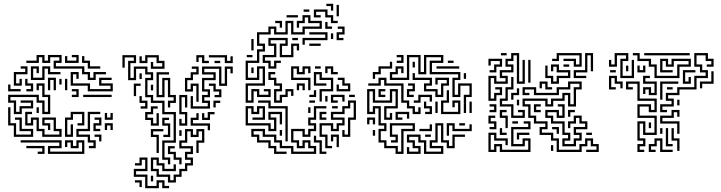

<svg xmlns="http://www.w3.org/2000/svg" viewBox="-20 -796 3803 1013"><path d="M443 -374V-404H413V-434H263V-476H293V-494H245V-464H203V-494H185V-464H119V-476H173V-506H215V-476H233V-506H305V-464H275V-446H425V-416H455V-386H473V-416H539V-404H485V-374ZM323 -464V-500H335V-476H383V-494H359V-506H395V-464ZM443 -434V-464H413V-500H425V-476H455V-446H509V-434ZM53 -344V-416H113V-434H89V-446H125V-404H65V-356H83V-380H95V-344ZM143 -374V-446H185V-410H173V-434H155V-386H203V-446H245V-416H299V-404H233V-434H215V-374ZM443 -314V-344H353V-416H395V-380H383V-404H365V-356H455V-326H563V-344H503V-386H569V-374H515V-356H575V-314ZM233 -320V-386H275V-320H263V-374H245V-320ZM119 -314V-326H143V-344H113V-380H125V-356H155V-314ZM293 -350V-380H305V-350ZM323 -320V-380H335V-320ZM53 -194V-254H23V-296H185V-266H215V-206H233V-284H203V-344H185V-320H173V-356H215V-296H245V-194H203V-254H173V-284H35V-266H65V-206H83V-236H143V-254H89V-266H155V-224H95V-194ZM23 -314V-350H35V-326H89V-314ZM359 -284V-296H383V-314H359V-326H395V-284ZM419 -284V-296H569V-284ZM53 -74V-134H23V-230H35V-146H65V-86H143V-104H83V-164H59V-176H95V-116H155V-74ZM173 -200V-230H185V-200ZM203 -74V-104H173V-164H155V-134H113V-206H149V-194H125V-146H143V-176H185V-116H215V-86H293V-104H263V-164H215V-146H245V-110H233V-134H203V-176H275V-116H305V-74ZM323 -74V-176H353V-206H425V-134H389V-146H413V-194H365V-164H335V-86H353V-140H365V-74ZM449 -14V-26H473V-44H443V-74H383V-116H443V-206H509V-194H455V-104H395V-86H455V-56H485V-14ZM533 -164V-200H545V-176H563V-200H575V-164ZM473 -104V-146H503V-164H479V-176H515V-134H485V-116H509V-104ZM533 -110V-146H575V-110H563V-134H545V-110ZM503 -50V-74H479V-86H515V-50ZM233 16V-26H293V-44H89V-56H305V-14H245V4H413V-44H395V-14H353V-44H335V-20H323V-56H365V-26H383V-56H425V16ZM179 16V4H203V-14H119V-26H215V16Z M866 71V47H836V-55H896V-193H836V-253H776V-283H746V-385H776V-403H746V-433H698V-373H656V-475H686V-493H638V-439H626V-505H698V-463H668V-385H686V-445H758V-415H788V-373H758V-295H788V-265H848V-205H908V-43H848V35H878V71ZM776 -433V-469H788V-445H836V-463H806V-493H758V-463H716V-499H728V-475H746V-505H818V-475H848V-433ZM1046 -463V-493H1028V-469H1016V-505H1058V-475H1082V-463ZM1166 -463V-493H1082V-505H1178V-475H1196V-499H1208V-463ZM1112 -463V-475H1142V-463ZM1016 -259V-343H998V-313H956V-385H986V-415H1016V-433H992V-445H1028V-403H998V-373H968V-325H986V-355H1028V-259ZM986 -223V-289H998V-235H1076V-253H1046V-295H1076V-313H1046V-385H1106V-403H1046V-445H1148V-355H1166V-445H1208V-409H1196V-433H1178V-343H1136V-433H1058V-415H1118V-373H1058V-325H1088V-283H1058V-265H1088V-223ZM866 -229V-265H896V-283H866V-373H848V-283H806V-415H872V-403H818V-295H836V-385H878V-295H908V-253H878V-229ZM716 -379V-409H728V-379ZM1112 -283V-295H1136V-313H1106V-343H1082V-355H1118V-325H1148V-283ZM686 -289V-355H722V-343H698V-289ZM776 -319V-349H788V-319ZM926 -133V-169H938V-145H956V-193H926V-295H968V-229H956V-283H938V-205H968V-133ZM722 -223V-235H746V-253H716V-289H728V-265H758V-223ZM1106 -229V-265H1142V-253H1118V-229ZM776 -133V-163H746V-205H776V-235H812V-223H788V-193H758V-175H788V-145H806V-199H818V-133ZM1046 -163V-199H1058V-175H1076V-205H1112V-193H1088V-163ZM1076 -109V-133H986V-175H1016V-199H1028V-163H998V-145H1088V-109ZM842 -73V-85H866V-133H836V-175H872V-163H848V-145H878V-73ZM806 11V-73H776V-115H842V-103H788V-85H818V11ZM866 167V137H806V107H776V35H818V65H848V95H896V71H908V107H836V77H806V47H788V95H818V125H878V155H896V125H926V95H956V65H986V47H956V5H986V-13H926V-55H956V-115H998V-85H1016V-115H1058V-43H1028V11H1016V-55H1046V-103H1028V-73H986V-103H968V-43H938V-25H998V17H968V35H998V77H968V107H938V137H908V167ZM926 -79V-109H938V-79ZM926 71V47H896V17H866V-25H902V-13H878V5H908V35H938V71ZM746 197V137H686V95H746V47H728V77H692V65H716V35H758V107H698V125H758V185H806V155H848V185H872V197H836V167H818V197ZM776 161V131H788V161ZM716 191V167H692V155H728V191Z M1726 -740V-764H1702V-776H1738V-740ZM1756 -710V-770H1768V-710ZM1582 -734V-746H1612V-734ZM1726 -674V-704H1696V-734H1648V-716H1672V-704H1636V-746H1708V-716H1738V-686H1762V-674ZM1276 -254V-356H1366V-434H1348V-374H1276V-476H1336V-536H1366V-554H1336V-626H1396V-656H1438V-626H1486V-686H1528V-626H1576V-656H1666V-674H1606V-704H1588V-674H1558V-650H1546V-686H1576V-716H1618V-686H1678V-644H1588V-614H1516V-674H1498V-614H1426V-644H1408V-614H1348V-566H1378V-524H1348V-464H1288V-386H1336V-446H1378V-344H1288V-266H1306V-326H1348V-296H1396V-314H1372V-326H1408V-284H1336V-314H1318V-254ZM1492 -704V-716H1552V-704ZM1456 -650V-674H1432V-686H1468V-650ZM1696 -644V-680H1708V-656H1732V-644ZM1756 -584V-626H1786V-644H1762V-656H1798V-614H1768V-596H1792V-584ZM1576 -560V-596H1696V-614H1612V-626H1708V-584H1588V-560ZM1726 -590V-620H1738V-590ZM1396 -434V-464H1366V-506H1426V-554H1396V-596H1498V-554H1468V-506H1516V-566H1558V-530H1546V-554H1528V-494H1456V-566H1486V-584H1408V-566H1438V-494H1378V-476H1408V-446H1426V-476H1462V-464H1438V-434ZM1522 -584V-596H1552V-584ZM1306 -530V-590H1318V-530ZM1612 -554V-566H1672V-554ZM1282 -494V-506H1312V-494ZM1606 -320V-374H1516V-446H1558V-416H1576V-446H1618V-410H1606V-434H1588V-404H1546V-434H1528V-386H1618V-320ZM1642 -434V-446H1672V-434ZM1726 -404V-434H1708V-410H1696V-446H1738V-416H1762V-404ZM1306 -410V-440H1318V-410ZM1426 -254V-326H1456V-344H1426V-374H1396V-416H1432V-404H1408V-386H1438V-356H1468V-314H1438V-266H1456V-296H1486V-326H1528V-290H1516V-314H1498V-284H1468V-254ZM1666 -260V-326H1726V-374H1666V-404H1648V-356H1702V-344H1636V-416H1678V-386H1738V-314H1678V-260ZM1756 -314V-350H1768V-326H1816V-344H1786V-374H1762V-386H1798V-356H1828V-314ZM1546 -320V-356H1588V-320H1576V-344H1558V-320ZM1612 -284V-296H1636V-320H1648V-284ZM1726 -254V-296H1798V-260H1786V-284H1738V-266H1762V-254ZM1822 -284V-296H1852V-284ZM1696 -260V-290H1708V-260ZM1486 -50V-224H1396V-254H1342V-266H1408V-236H1498V-50ZM1612 -254V-266H1642V-254ZM1696 -14V-74H1666V-146H1738V-116H1756V-146H1786V-164H1726V-206H1786V-236H1816V-266H1858V-164H1828V-74H1786V-110H1798V-86H1816V-176H1846V-254H1828V-224H1798V-194H1738V-176H1798V-134H1768V-104H1726V-134H1678V-86H1708V-26H1732V-14ZM1732 -224V-236H1762V-224ZM1426 16V-14H1396V-44H1336V-74H1306V-116H1378V-86H1438V-56H1468V-26H1528V4H1636V-14H1606V-44H1588V-14H1546V-44H1516V-116H1588V-86H1606V-116H1636V-134H1606V-176H1636V-236H1702V-224H1648V-164H1618V-146H1648V-104H1618V-74H1576V-104H1528V-56H1558V-26H1576V-56H1618V-26H1648V16H1516V-14H1456V-44H1426V-74H1366V-104H1318V-86H1348V-56H1408V-26H1438V4H1492V16ZM1396 -104V-134H1276V-236H1318V-206H1336V-236H1378V-164H1312V-176H1366V-224H1348V-194H1306V-224H1288V-146H1408V-116H1426V-164H1396V-206H1468V-140H1456V-194H1408V-176H1438V-104ZM1606 -200V-230H1618V-200ZM1666 -164V-206H1702V-194H1678V-176H1702V-164ZM1456 -80V-110H1468V-80ZM1756 -20V-74H1738V-50H1726V-86H1768V-20ZM1666 16V-44H1636V-80H1648V-56H1678V4H1702V16Z M2427 -200V-296H2457V-344H2409V-284H2367V-386H2397V-404H2247V-476H2307V-494H2229V-404H2187V-494H2139V-374H2037V-416H2067V-446H2109V-410H2097V-434H2079V-404H2049V-386H2127V-506H2199V-416H2217V-506H2319V-464H2259V-416H2409V-374H2379V-296H2397V-356H2469V-284H2439V-200ZM2073 -464V-476H2097V-494H2073V-506H2109V-464ZM2343 -464V-476H2373V-464ZM1947 -380V-416H1977V-446H2037V-470H2049V-434H1989V-404H1959V-380ZM2157 -440V-470H2169V-440ZM2283 -434V-446H2403V-434ZM2277 -284V-314H2217V-356H2247V-374H2157V-410H2169V-386H2259V-344H2229V-326H2289V-296H2307V-356H2337V-374H2289V-350H2277V-386H2349V-344H2319V-284ZM2427 -380V-410H2439V-380ZM2157 -194V-224H2127V-254H2097V-344H2007V-374H1989V-344H1923V-356H1977V-386H2019V-356H2109V-266H2139V-236H2169V-206H2187V-230H2199V-194ZM2127 -284V-326H2157V-344H2133V-356H2169V-314H2139V-296H2163V-284ZM2067 16V-14H2007V-44H1977V-116H2007V-134H1977V-224H1959V-194H1917V-326H1959V-266H2037V-326H2079V-224H2019V-176H2037V-200H2049V-164H2007V-236H2067V-314H2049V-254H1947V-314H1929V-206H1947V-236H1989V-146H2019V-104H1989V-56H2019V-26H2079V4H2097V-116H2157V-134H2049V-86H2079V-44H2043V-56H2067V-74H2037V-146H2169V-104H2109V16ZM1977 -284V-326H2013V-314H1989V-296H2013V-284ZM2307 -194V-266H2337V-320H2349V-254H2319V-206H2397V-254H2379V-230H2367V-266H2409V-194ZM2163 -254V-266H2187V-296H2259V-260H2247V-284H2199V-254ZM2457 -200V-260H2469V-200ZM2223 -194V-206H2247V-224H2217V-260H2229V-236H2259V-194ZM2277 -200V-260H2289V-200ZM2067 -164V-206H2139V-170H2127V-194H2079V-176H2103V-164ZM1917 -140V-176H1959V-140H1947V-164H1929V-140ZM2127 16V-20H2139V4H2187V-14H2157V-44H2127V-86H2199V-56H2229V4H2307V-14H2247V-56H2277V-146H2319V-56H2349V-26H2367V-86H2433V-74H2379V-14H2337V-44H2307V-134H2289V-44H2259V-26H2319V16H2217V-44H2187V-74H2139V-56H2169V-26H2199V16ZM2337 -80V-146H2379V-116H2457V-140H2469V-104H2367V-134H2349V-80ZM2403 -134V-146H2433V-134ZM2193 -104V-116H2247V-140H2259V-104ZM1947 -80V-110H1959V-80ZM2223 -74V-86H2253V-74Z M2557 -264V-396H2599V-366H2647V-384H2617V-426H2677V-444H2647V-486H2677V-516H2719V-366H2737V-480H2749V-354H2707V-504H2689V-474H2659V-456H2689V-414H2629V-396H2659V-354H2587V-384H2569V-276H2587V-306H2617V-324H2593V-336H2629V-294H2599V-264ZM2623 -504V-516H2653V-504ZM3007 -444V-474H2953V-486H3019V-456H3037V-504H2929V-474H2893V-486H2917V-516H3049V-444ZM3007 -384V-426H3067V-516H3109V-420H3097V-504H3079V-414H3019V-396H3073V-384ZM2563 -414V-426H2587V-456H2617V-474H2569V-450H2557V-486H2629V-444H2599V-414ZM2767 -360V-480H2779V-360ZM2887 -354V-384H2857V-450H2869V-396H2899V-366H2917V-396H2977V-414H2917V-444H2899V-420H2887V-456H2929V-426H2989V-384H2929V-354ZM2953 -444V-456H2983V-444ZM2677 -174V-234H2617V-276H2647V-336H2677V-390H2689V-324H2659V-264H2629V-246H2689V-186H2737V-204H2713V-216H2749V-174ZM2857 -324V-354H2839V-330H2827V-366H2869V-336H2893V-324ZM2917 6V-54H2887V-84H2827V-126H2857V-144H2797V-174H2767V-234H2737V-276H2869V-246H2887V-276H2947V-306H2989V-246H3007V-336H3037V-354H2989V-324H2929V-294H2797V-324H2749V-306H2773V-294H2737V-336H2809V-306H2917V-336H2977V-366H3049V-324H3019V-234H2977V-294H2959V-264H2899V-234H2857V-264H2749V-246H2779V-186H2809V-156H2869V-114H2839V-96H2899V-66H2929V-6H3037V-36H3067V-66H3109V-36H3139V6H3073V-6H3127V-24H3097V-54H3079V-24H3049V6ZM2677 -270V-306H2707V-330H2719V-294H2689V-270ZM2707 -240V-270H2719V-240ZM2563 -204V-216H2587V-234H2563V-246H2599V-204ZM2797 -204V-246H2833V-234H2809V-216H2833V-204ZM2947 -24V-66H2977V-84H2947V-144H2887V-174H2857V-216H2929V-186H2947V-234H2923V-246H2959V-174H2917V-204H2869V-186H2899V-156H2959V-96H2989V-54H2959V-36H3007V-66H3037V-84H3007V-126H3067V-144H3037V-174H3019V-144H2989V-120H2977V-156H3007V-186H3049V-156H3079V-114H3019V-96H3049V-54H3019V-24ZM2647 -120V-174H2617V-216H2653V-204H2629V-186H2659V-120ZM2977 -180V-216H3013V-204H2989V-180ZM2563 -114V-126H2587V-144H2557V-186H2593V-174H2569V-156H2599V-114ZM2557 6V-96H2599V-66H2659V-30H2647V-54H2587V-84H2569V-6H2587V-36H2629V-6H2767V-54H2749V-24H2677V-126H2767V-144H2743V-156H2779V-114H2689V-36H2737V-66H2779V6H2617V-24H2599V6ZM2683 -144V-156H2713V-144ZM2917 -90V-114H2893V-126H2929V-90ZM2617 -84V-120H2629V-96H2653V-84ZM2707 -60V-96H2773V-84H2719V-60ZM3073 -84V-96H3103V-84ZM2887 0V-30H2899V0Z M3253 -384V-486H3283V-504H3235V-444H3193V-480H3205V-456H3223V-516H3295V-474H3265V-396H3313V-480H3325V-384ZM3433 -384V-444H3403V-474H3343V-504H3319V-516H3355V-486H3415V-456H3445V-396H3553V-456H3613V-474H3535V-444H3493V-474H3475V-426H3529V-414H3463V-486H3505V-456H3523V-486H3625V-444H3565V-384ZM3379 -504V-516H3619V-504ZM3463 -204V-246H3523V-264H3493V-306H3553V-336H3643V-396H3703V-414H3673V-444H3643V-516H3715V-486H3745V-444H3709V-456H3733V-474H3703V-504H3655V-456H3685V-426H3715V-384H3655V-324H3565V-294H3505V-276H3535V-234H3475V-216H3499V-204ZM3283 -420V-450H3295V-420ZM3343 -414V-450H3355V-426H3373V-450H3385V-414ZM3199 -414V-426H3229V-414ZM3583 -354V-426H3649V-414H3595V-366H3613V-390H3625V-354ZM3673 -330V-366H3733V-420H3745V-354H3685V-330ZM3193 -324V-396H3235V-366H3265V-330H3253V-354H3223V-384H3205V-336H3229V-324ZM3403 -294V-324H3385V-300H3373V-336H3415V-306H3433V-354H3373V-396H3409V-384H3385V-366H3445V-294ZM3343 6V-36H3373V-54H3343V-156H3385V-96H3433V-174H3343V-246H3415V-216H3433V-264H3343V-354H3295V-336H3319V-324H3283V-366H3355V-276H3445V-204H3403V-234H3355V-186H3445V-84H3373V-144H3355V-66H3385V-24H3355V-6H3379V6ZM3463 -270V-366H3559V-354H3475V-270ZM3499 -324V-336H3529V-324ZM3553 -240V-270H3565V-240ZM3553 -90V-144H3463V-186H3523V-216H3565V-180H3553V-204H3535V-174H3475V-156H3565V-90ZM3403 -120V-150H3415V-120ZM3463 -90V-120H3475V-90ZM3493 -24V-120H3505V-36H3529V-24ZM3553 0V-54H3523V-120H3535V-66H3565V0ZM3403 6V-36H3433V-66H3475V-6H3529V6H3463V-54H3445V-24H3415V-6H3439V6Z"/></svg>

Font: Rubik Maze
Style: Regular
Weight: 400
Designer: Hubert and Fischer, NaN
Foundry: Hubert and Fischer, NaN
Version: Version 2.200